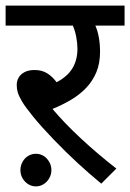

<svg xmlns="http://www.w3.org/2000/svg" viewBox="-20 -642 464 684"><path d="M423.8 -550.8H319.8Q336.4 -512.2 336.4 -457.5Q336.4 -416.5 323.5 -385.3Q310.5 -354 287.8 -329.8Q265.1 -305.7 234.1 -287.1Q203.1 -268.6 167 -253.9Q207.5 -205.6 266.8 -150.1Q326.2 -94.7 394.5 -41.5L340.8 12.2Q299.3 -22 256.8 -61Q214.4 -100.1 170.7 -145.5Q127 -190.9 98.4 -226.1Q69.8 -261.2 58.3 -280.8Q46.9 -300.3 43.2 -313Q39.6 -325.7 39.6 -339.8Q39.6 -353 46.1 -365Q52.7 -377 67.1 -384.8Q81.5 -392.6 103.5 -392.6Q128.9 -392.6 147.7 -381.1Q166.5 -369.6 181.6 -349.1Q220.2 -369.1 238 -398.7Q255.9 -428.2 255.9 -468.3Q255.9 -487.8 251.5 -511Q247.1 -534.2 239.3 -550.8H0V-622.1H423.8ZM215.8 0ZM107.9 -94.2Q122.6 -94.2 135 -86.7Q147.5 -79.1 155.3 -65.4Q163.1 -51.8 163.1 -36.1Q163.1 -20 155 -6.3Q147 7.3 134.5 14.6Q122.1 22 107.9 22Q93.3 22 80.8 14.4Q68.4 6.8 60.5 -6.6Q52.7 -20 52.7 -36.1Q52.7 -51.8 60.3 -65.4Q67.9 -79.1 80.6 -86.7Q93.3 -94.2 107.9 -94.2Z"/></svg>

Font: Noto Sans Devanagari UI
Style: Regular
Weight: 400
Designer: Monotype Design Team
Foundry: Monotype Imaging Inc.
Version: Version 1.06